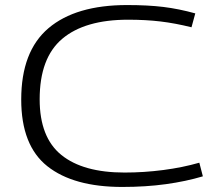

<svg xmlns="http://www.w3.org/2000/svg" viewBox="-20 -730 866 760"><path d="M64 -336Q64 -527 172 -618.5Q280 -710 483 -710Q566 -710 627 -702.5Q688 -695 753 -677L738 -622Q674 -638 615.5 -645Q557 -652 487 -652Q316 -652 226.5 -576.5Q137 -501 137 -337Q137 -186 223 -116.5Q309 -47 473 -47Q550 -47 626.5 -57Q703 -67 769 -86L783 -32Q716 -12 636.5 -1Q557 10 464 10Q271 10 167.5 -72Q64 -154 64 -336Z"/></svg>

Font: Georama Extended Light
Style: Regular
Weight: 300
Width: 7
Designer: Jean-Baptiste Levee
Foundry: Production Type
Version: Version 1.000